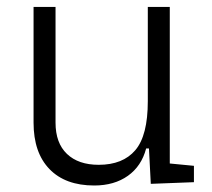

<svg xmlns="http://www.w3.org/2000/svg" viewBox="-20 -538 626 567"><path d="M258.3 9.8Q172.9 9.8 126 -38.8Q79.1 -87.4 79.1 -175.8V-517.6H144V-175.8Q144 -115.7 177.7 -83.5Q211.4 -51.3 271.5 -51.3Q342.8 -51.3 379.6 -94.5Q416.5 -137.7 416.5 -239.3V-517.6H481.4V-55.2L552.7 -48.3V0L425.3 4.9L419.9 -99.6H411.6Q397.9 -47.4 357.7 -18.8Q317.4 9.8 258.3 9.8Z"/></svg>

Font: Cascadia Code NF Light
Style: Regular
Weight: 300
Monospace: yes
Designer: Aaron Bell
Foundry: Saja Typeworks
Version: Version 2404.023; ttfautohint (v1.8.4)